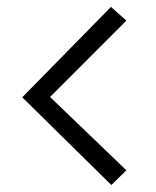

<svg xmlns="http://www.w3.org/2000/svg" viewBox="-20 -524 456 560"><path d="M44.9 -240.2 304.7 15.6 348.6 -27.3 126 -241.2 348.6 -463.9 303.7 -503.9Z"/></svg>

Font: Yaldevi Colombo
Style: Regular
Weight: 400
Designer: Sol Matas, Denzil Rajitha, Kosala Senevirathne and Pathum Egodawatta
Foundry: Mooniak
Version: Version 1.020 ; ttfautohint (v1.6)